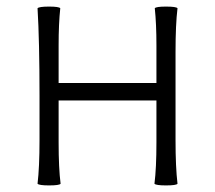

<svg xmlns="http://www.w3.org/2000/svg" viewBox="-20 -558 653 583"><path d="M129 5Q99 5 94 0Q100 -50 100 -133V-267Q100 -434 94 -533Q99 -538 129 -538Q159 -538 163 -533Q158 -486 158 -420V-306H455V-420Q455 -486 450 -533Q454 -538 484 -538Q515 -538 519 -533Q513 -484 513 -400V-266V-133Q513 -50 519 0Q515 5 484 5Q454 5 449 0Q455 -47 455 -126V-253H158V-126Q158 -47 164 0Q160 5 129 5Z"/></svg>

Font: GenSekiGothic TW L
Style: Regular
Weight: 300
Version: Version 1.501;PS 1;hotconv 16.6.51;makeotf.lib2.5.65220